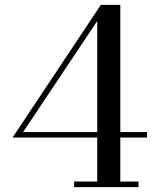

<svg xmlns="http://www.w3.org/2000/svg" viewBox="-20 -770 634 790"><path d="M285 0V-23H380V-683.5L75 -226.5H585V-204H31.5L395 -750H475V-23H550V0Z"/></svg>

Font: BodoniModa 10 Custom
Style: Regular
Weight: 400
Designer: Owen Earl
Foundry: indestructible type
Version: Version 2.005